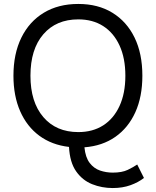

<svg xmlns="http://www.w3.org/2000/svg" viewBox="-20 -735 788 971"><path d="M550 216Q495 216 446 196.5Q397 177 365 131.5Q333 86 329 8Q242 -2 179 -48.5Q116 -95 82 -172.5Q48 -250 48 -352Q48 -463 88 -544.5Q128 -626 201.5 -670.5Q275 -715 376 -715Q476 -715 548.5 -670.5Q621 -626 660.5 -545Q700 -464 700 -352Q700 -246 664.5 -167.5Q629 -89 563.5 -43Q498 3 407 10Q412 61 433.5 89Q455 117 486 127.5Q517 138 550 138Q597 138 626 124Q655 110 674 97L708 165Q680 187 640 201.5Q600 216 550 216ZM376 -637Q264 -637 199 -561.5Q134 -486 134 -352Q134 -219 199 -143Q264 -67 376 -67Q449 -67 502 -101Q555 -135 584.5 -199Q614 -263 614 -352Q614 -441 584.5 -505Q555 -569 502 -603Q449 -637 376 -637Z"/></svg>

Font: Prodigy Sans
Style: Regular
Weight: 400
Designer: Wei Huang
Foundry: Wei Huang
Version: Version 1.003; ttfautohint (v1.8.3)